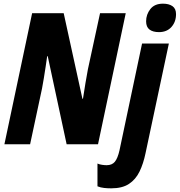

<svg xmlns="http://www.w3.org/2000/svg" viewBox="-20 -786 979 1046"><path d="M4 0 155 -714H327L429 -248H432Q438 -288 445.5 -333Q453 -378 459 -409L525 -714H665L514 0H343L240 -480H237Q233 -454 228.5 -421.5Q224 -389 218.5 -358Q213 -327 209 -304L144 0ZM846 -611Q813 -611 794.5 -625Q776 -639 776 -670Q776 -707 799 -736.5Q822 -766 868 -766Q900 -766 919.5 -752.5Q939 -739 939 -709Q939 -667 914 -639Q889 -611 846 -611ZM586 240Q567 240 547.5 238Q528 236 511 229V105Q522 110 536.5 112Q551 114 561 114Q590 114 605.5 95.5Q621 77 631 33L754 -549H900L773 48Q761 106 740 149Q719 192 682.5 216Q646 240 586 240Z"/></svg>

Font: Noto Sans Condensed ExtraBold
Style: Italic
Weight: 800
Width: 3
Italic angle: -12°
Designer: Monotype Design Team
Foundry: Monotype Imaging Inc.
Version: Version 2.013; ttfautohint (v1.8.4.7-5d5b)